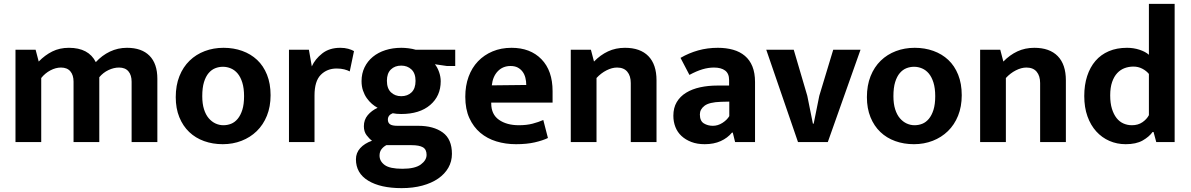

<svg xmlns="http://www.w3.org/2000/svg" viewBox="-20 -734 6151 992"><path d="M193 0H60V-477H164L180 -416Q212 -449 250 -468Q288 -487 336 -487Q438 -487 475 -413Q507 -448 548 -467.5Q589 -487 636 -487Q712 -487 752.5 -446Q793 -405 793 -327V0H660V-312Q660 -346 643.5 -365.5Q627 -385 595 -385Q568 -385 540.5 -372Q513 -359 493 -335V0H360V-312Q360 -346 343.5 -365.5Q327 -385 295 -385Q268 -385 240.5 -370.5Q213 -356 193 -331Z M1378 -242Q1378 -183 1359 -136Q1340 -89 1306.5 -56.5Q1273 -24 1228 -6.5Q1183 11 1131 11Q1079 11 1034.5 -5Q990 -21 957.5 -52Q925 -83 906.5 -128.5Q888 -174 888 -232Q888 -293 907 -340.5Q926 -388 959.5 -420.5Q993 -453 1038 -470Q1083 -487 1135 -487Q1187 -487 1231.5 -471Q1276 -455 1308.5 -424.5Q1341 -394 1359.5 -348Q1378 -302 1378 -242ZM1241 -237Q1241 -278 1232 -307Q1223 -336 1208 -354Q1193 -372 1173 -380.5Q1153 -389 1132 -389Q1111 -389 1092 -381.5Q1073 -374 1058 -356.5Q1043 -339 1034 -310Q1025 -281 1025 -237Q1025 -198 1034 -169.5Q1043 -141 1058.5 -123Q1074 -105 1093.5 -96Q1113 -87 1134 -87Q1155 -87 1174 -94.5Q1193 -102 1208 -120Q1223 -138 1232 -166.5Q1241 -195 1241 -237Z M1473 0V-477H1576L1591 -391Q1608 -429 1645 -458Q1682 -487 1738 -487Q1761 -487 1779 -482Q1797 -477 1809 -470L1787 -365Q1776 -371 1759 -375.5Q1742 -380 1719 -380Q1670 -380 1637.5 -347.5Q1605 -315 1605 -241V0Z M1848 -315Q1848 -354 1863.5 -386Q1879 -418 1906.5 -440.5Q1934 -463 1971.5 -475Q2009 -487 2054 -487Q2071 -487 2091 -484.5Q2111 -482 2128 -477H2332V-393H2289L2227 -402Q2240 -386 2248.5 -362Q2257 -338 2257 -314Q2257 -238 2202.5 -191.5Q2148 -145 2053 -145Q2028 -145 2009 -149Q1984 -139 1984 -116Q1984 -100 1995 -92Q2006 -84 2034 -84H2141Q2220 -84 2267.5 -49.5Q2315 -15 2315 61Q2315 100 2296.5 132.5Q2278 165 2244 188.5Q2210 212 2162 225Q2114 238 2055 238Q1946 238 1882.5 199.5Q1819 161 1819 89Q1819 56 1841 31.5Q1863 7 1902 -7Q1888 -17 1874 -35.5Q1860 -54 1860 -82Q1860 -115 1880 -139Q1900 -163 1931 -177Q1916 -185 1901.5 -197.5Q1887 -210 1875 -227Q1863 -244 1855.5 -266Q1848 -288 1848 -315ZM1976 16Q1961 24 1951 37Q1941 50 1941 70Q1941 99 1967.5 118.5Q1994 138 2059 138Q2124 138 2154 116Q2184 94 2184 66Q2184 38 2165 27Q2146 16 2106 16ZM2127 -316Q2127 -355 2106 -375Q2085 -395 2053 -395Q2020 -395 1999.5 -375Q1979 -355 1979 -317Q1979 -277 2000 -257Q2021 -237 2053 -237Q2086 -237 2106.5 -257Q2127 -277 2127 -316Z M2835 -204H2518V-200Q2518 -143 2558 -115Q2598 -87 2661 -87Q2701 -87 2731.5 -95Q2762 -103 2787 -114L2811 -21Q2784 -8 2743 1.5Q2702 11 2646 11Q2592 11 2544.5 -3.5Q2497 -18 2461.5 -48Q2426 -78 2405 -124Q2384 -170 2384 -234Q2384 -291 2401 -337.5Q2418 -384 2449.5 -417Q2481 -450 2525 -468.5Q2569 -487 2623 -487Q2720 -487 2777.5 -428Q2835 -369 2835 -263ZM2699 -295Q2699 -314 2694.5 -332Q2690 -350 2680 -363.5Q2670 -377 2655 -385Q2640 -393 2618 -393Q2578 -393 2552 -366Q2526 -339 2521 -293Z M3062 0H2929V-477H3033L3049 -416Q3082 -450 3121.5 -468.5Q3161 -487 3209 -487Q3288 -487 3330 -444Q3372 -401 3372 -319V0H3239V-305Q3239 -342 3221 -363.5Q3203 -385 3168 -385Q3142 -385 3113.5 -370.5Q3085 -356 3062 -331Z M3496 -435Q3539 -460 3587 -473.5Q3635 -487 3689 -487Q3732 -487 3767.5 -477Q3803 -467 3828.5 -445.5Q3854 -424 3867.5 -390.5Q3881 -357 3881 -310V0H3778L3766 -49H3762Q3739 -21 3703.5 -5Q3668 11 3621 11Q3582 11 3552 -0.5Q3522 -12 3501 -31.5Q3480 -51 3469.5 -78Q3459 -105 3459 -136Q3459 -177 3476.5 -206.5Q3494 -236 3525 -255Q3556 -274 3597.5 -283Q3639 -292 3687 -292H3747V-321Q3747 -354 3726.5 -369.5Q3706 -385 3669 -385Q3640 -385 3609.5 -376Q3579 -367 3542 -347ZM3748 -209 3705 -208Q3644 -206 3620 -187.5Q3596 -169 3596 -143Q3596 -109 3616.5 -96.5Q3637 -84 3663 -84Q3689 -84 3712.5 -99Q3736 -114 3748 -134Z M4285 -477H4426L4257 0H4103L3939 -477H4081L4151 -239L4180 -95H4184L4213 -239Z M4949 -242Q4949 -183 4930 -136Q4911 -89 4877.5 -56.5Q4844 -24 4799 -6.5Q4754 11 4702 11Q4650 11 4605.5 -5Q4561 -21 4528.5 -52Q4496 -83 4477.5 -128.5Q4459 -174 4459 -232Q4459 -293 4478 -340.5Q4497 -388 4530.5 -420.5Q4564 -453 4609 -470Q4654 -487 4706 -487Q4758 -487 4802.5 -471Q4847 -455 4879.5 -424.5Q4912 -394 4930.5 -348Q4949 -302 4949 -242ZM4812 -237Q4812 -278 4803 -307Q4794 -336 4779 -354Q4764 -372 4744 -380.5Q4724 -389 4703 -389Q4682 -389 4663 -381.5Q4644 -374 4629 -356.5Q4614 -339 4605 -310Q4596 -281 4596 -237Q4596 -198 4605 -169.5Q4614 -141 4629.5 -123Q4645 -105 4664.5 -96Q4684 -87 4705 -87Q4726 -87 4745 -94.5Q4764 -102 4779 -120Q4794 -138 4803 -166.5Q4812 -195 4812 -237Z M5177 0H5044V-477H5148L5164 -416Q5197 -450 5236.5 -468.5Q5276 -487 5324 -487Q5403 -487 5445 -444Q5487 -401 5487 -319V0H5354V-305Q5354 -342 5336 -363.5Q5318 -385 5283 -385Q5257 -385 5228.5 -370.5Q5200 -356 5177 -331Z M5916 -714H6049V0H5954L5940 -52H5935Q5917 -27 5883.5 -8Q5850 11 5796 11Q5751 11 5712 -6Q5673 -23 5644 -55Q5615 -87 5598.5 -133Q5582 -179 5582 -238Q5582 -295 5597 -341Q5612 -387 5640 -419.5Q5668 -452 5709 -469.5Q5750 -487 5803 -487Q5837 -487 5867.5 -477Q5898 -467 5916 -451ZM5916 -352Q5903 -368 5882 -379Q5861 -390 5836 -390Q5812 -390 5790.5 -382Q5769 -374 5752.5 -356.5Q5736 -339 5726 -310.5Q5716 -282 5716 -241Q5716 -201 5725 -172Q5734 -143 5749 -124Q5764 -105 5784.5 -96Q5805 -87 5828 -87Q5860 -87 5882.5 -102.5Q5905 -118 5916 -139Z"/></svg>

Font: Ek Mukta
Style: Bold
Weight: 700
Designer: Girish Dalvi and Yashodeep Gholap
Foundry: Ek Type
Version: Version 2.538;PS 1.002;hotconv 16.6.51;makeotf.lib2.5.65220;